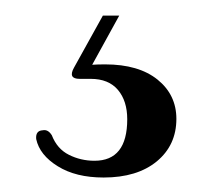

<svg xmlns="http://www.w3.org/2000/svg" viewBox="-20 -24 292 252"><path d="M115 -3.5H136.5L101 61Q108 60.5 118 60.5Q162 60.5 186.8 80.5Q211.5 100.5 211.5 132Q211.5 166.5 185.8 187.8Q160 209 116 209Q79.5 209 55.8 194.2Q32 179.5 27.5 158.5Q26.5 147.5 36 147Q43 145.5 48 153.5Q55 171.5 70.5 179.2Q86 187 104 187Q147 187 147 132.5Q147 108.5 134.8 94Q122.5 79.5 99 79.5H84.5Q69 79.5 77 65Z"/></svg>

Font: Fraunces 72pt S000
Style: Regular
Weight: 400
Version: Version 1.000; ttfautohint (v1.8.3)